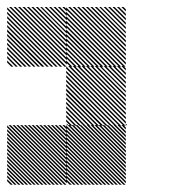

<svg xmlns="http://www.w3.org/2000/svg" viewBox="-21 -854 541 542"><path d="M334.2 -499.2 332.5 -500.8H334.2ZM334.2 -488.3 321.7 -500.8H327.5L334.2 -494.2ZM334.2 -477.5 310.8 -500.8H316.7L334.2 -483.3ZM334.2 -466.7 300 -500.8H305.8L334.2 -472.5ZM334.2 -455.8 289.2 -500.8H295L334.2 -461.7ZM334.2 -445 278.3 -500.8H284.2L334.2 -450.8ZM334.2 -434.2 267.5 -500.8H273.3L334.2 -440ZM334.2 -423.3 256.7 -500.8H262.5L334.2 -429.2ZM334.2 -412.5 245.8 -500.8H251.7L334.2 -418.3ZM334.2 -401.7 235 -500.8H240.8L334.2 -407.5ZM334.2 -390.8 224.2 -500.8H230L334.2 -396.7ZM334.2 -380 213.3 -500.8H219.2L334.2 -385.8ZM334.2 -369.2 202.5 -500.8H208.3L334.2 -375ZM334.2 -358.3 191.7 -500.8H197.5L334.2 -364.2ZM334.2 -347.5 180.8 -500.8H186.7L334.2 -353.3ZM334.2 -336.7 170 -500.8H175.8L334.2 -342.5ZM327.5 -332.5 165.8 -494.2V-500L333.3 -332.5ZM316.7 -332.5 165.8 -483.3V-489.2L322.5 -332.5ZM305.8 -332.5 165.8 -472.5V-478.3L311.7 -332.5ZM295 -332.5 165.8 -461.7V-467.5L300.8 -332.5ZM284.2 -332.5 165.8 -450.8V-456.7L290 -332.5ZM273.3 -332.5 165.8 -440V-445.8L279.2 -332.5ZM262.5 -332.5 165.8 -429.2V-435L268.3 -332.5ZM251.7 -332.5 165.8 -418.3V-424.2L257.5 -332.5ZM240.8 -332.5 165.8 -407.5V-413.3L246.7 -332.5ZM230 -332.5 165.8 -396.7V-402.5L235.8 -332.5ZM219.2 -332.5 165.8 -385.8V-391.7L225 -332.5ZM208.3 -332.5 165.8 -375V-380.8L214.2 -332.5ZM197.5 -332.5 165.8 -364.2V-370L203.3 -332.5ZM186.7 -332.5 165.8 -353.3V-359.2L192.5 -332.5ZM175.8 -332.5 165.8 -342.5V-348.3L181.7 -332.5ZM334.2 -500.8H338.3L334.2 -505ZM167.5 -499.2 165.8 -500.8H167.5ZM167.5 -488.3 155 -500.8H160.8L167.5 -494.2ZM167.5 -477.5 144.2 -500.8H150L167.5 -483.3ZM167.5 -466.7 133.3 -500.8H139.2L167.5 -472.5ZM167.5 -455.8 122.5 -500.8H128.3L167.5 -461.7ZM167.5 -445 111.7 -500.8H117.5L167.5 -450.8ZM167.5 -434.2 100.8 -500.8H106.7L167.5 -440ZM167.5 -423.3 90 -500.8H95.8L167.5 -429.2ZM167.5 -412.5 79.2 -500.8H85L167.5 -418.3ZM167.5 -401.7 68.3 -500.8H74.2L167.5 -407.5ZM167.5 -390.8 57.5 -500.8H63.3L167.5 -396.7ZM167.5 -380 46.7 -500.8H52.5L167.5 -385.8ZM167.5 -369.2 35.8 -500.8H41.7L167.5 -375ZM167.5 -358.3 25 -500.8H30.8L167.5 -364.2ZM167.5 -347.5 14.2 -500.8H20L167.5 -353.3ZM167.5 -336.7 3.3 -500.8H9.2L167.5 -342.5ZM160.8 -332.5 -0.8 -494.2V-500L166.7 -332.5ZM150 -332.5 -0.8 -483.3V-489.2L155.8 -332.5ZM139.2 -332.5 -0.8 -472.5V-478.3L145 -332.5ZM128.3 -332.5 -0.8 -461.7V-467.5L134.2 -332.5ZM117.5 -332.5 -0.8 -450.8V-456.7L123.3 -332.5ZM106.7 -332.5 -0.8 -440V-445.8L112.5 -332.5ZM95.8 -332.5 -0.8 -429.2V-435L101.7 -332.5ZM85 -332.5 -0.8 -418.3V-424.2L90.8 -332.5ZM74.2 -332.5 -0.8 -407.5V-413.3L80 -332.5ZM63.3 -332.5 -0.8 -396.7V-402.5L69.2 -332.5ZM52.5 -332.5 -0.8 -385.8V-391.7L58.3 -332.5ZM41.7 -332.5 -0.8 -375V-380.8L47.5 -332.5ZM30.8 -332.5 -0.8 -364.2V-370L36.7 -332.5ZM20 -332.5 -0.8 -353.3V-359.2L25.8 -332.5ZM9.2 -332.5 -0.8 -342.5V-348.3L15 -332.5ZM167.5 -500.8H171.7L167.5 -505ZM334.2 -655 321.7 -667.5H327.5L334.2 -660.8ZM334.2 -642.5 309.2 -667.5H315L334.2 -648.3ZM334.2 -630 296.7 -667.5H302.5L334.2 -635.8ZM334.2 -617.5 284.2 -667.5H290L334.2 -623.3ZM334.2 -605 271.7 -667.5H277.5L334.2 -610.8ZM334.2 -592.5 259.2 -667.5H264.2L334.2 -597.5ZM334.2 -580 246.7 -667.5H252.5L334.2 -585.8ZM334.2 -567.5 234.2 -667.5H240L334.2 -573.3ZM334.2 -555 221.7 -667.5H227.5L334.2 -560.8ZM334.2 -542.5 209.2 -667.5H215L334.2 -548.3ZM334.2 -530 196.7 -667.5H202.5L334.2 -535.8ZM334.2 -517.5 184.2 -667.5H190L334.2 -523.3ZM334.2 -505 171.7 -667.5H177.5L334.2 -510.8ZM327.5 -499.2 165.8 -660.8V-666.7L333.3 -499.2ZM315 -499.2 165.8 -648.3V-654.2L320.8 -499.2ZM302.5 -499.2 165.8 -635.8V-641.7L308.3 -499.2ZM290 -499.2 165.8 -623.3V-629.2L295.8 -499.2ZM277.5 -499.2 165.8 -610.8V-616.7L283.3 -499.2ZM264.2 -499.2 165.8 -597.5V-604.2L270.8 -499.2ZM252.5 -499.2 165.8 -585.8V-591.7L258.3 -499.2ZM240 -499.2 165.8 -573.3V-579.2L245.8 -499.2ZM227.5 -499.2 165.8 -560.8V-566.7L233.3 -499.2ZM215 -499.2 165.8 -548.3V-554.2L220.8 -499.2ZM202.5 -499.2 165.8 -535.8V-541.7L208.3 -499.2ZM190 -499.2 165.8 -523.3V-529.2L195.8 -499.2ZM177.5 -499.2 165.8 -510.8V-516.7L183.3 -499.2ZM334.2 -821.7 321.7 -834.2H327.5L334.2 -827.5ZM334.2 -809.2 309.2 -834.2H315L334.2 -815ZM334.2 -796.7 296.7 -834.2H302.5L334.2 -802.5ZM334.2 -784.2 284.2 -834.2H290L334.2 -790ZM334.2 -771.7 271.7 -834.2H277.5L334.2 -777.5ZM334.2 -759.2 259.2 -834.2H264.2L334.2 -764.2ZM334.2 -746.7 246.7 -834.2H252.5L334.2 -752.5ZM334.2 -734.2 234.2 -834.2H240L334.2 -740ZM334.2 -721.7 221.7 -834.2H227.5L334.2 -727.5ZM334.2 -709.2 209.2 -834.2H215L334.2 -715ZM334.2 -696.7 196.7 -834.2H202.5L334.2 -702.5ZM334.2 -684.2 184.2 -834.2H190L334.2 -690ZM334.2 -671.7 171.7 -834.2H177.5L334.2 -677.5ZM327.5 -665.8 165.8 -827.5V-833.3L333.3 -665.8ZM315 -665.8 165.8 -815V-820.8L320.8 -665.8ZM302.5 -665.8 165.8 -802.5V-808.3L308.3 -665.8ZM290 -665.8 165.8 -790V-795.8L295.8 -665.8ZM277.5 -665.8 165.8 -777.5V-783.3L283.3 -665.8ZM264.2 -665.8 165.8 -764.2V-770.8L270.8 -665.8ZM252.5 -665.8 165.8 -752.5V-758.3L258.3 -665.8ZM240 -665.8 165.8 -740V-745.8L245.8 -665.8ZM227.5 -665.8 165.8 -727.5V-733.3L233.3 -665.8ZM215 -665.8 165.8 -715V-720.8L220.8 -665.8ZM202.5 -665.8 165.8 -702.5V-708.3L208.3 -665.8ZM190 -665.8 165.8 -690V-695.8L195.8 -665.8ZM177.5 -665.8 165.8 -677.5V-683.3L183.3 -665.8ZM167.5 -821.7 155 -834.2H160.8L167.5 -827.5ZM167.5 -809.2 142.5 -834.2H148.3L167.5 -815ZM167.5 -796.7 130 -834.2H135.8L167.5 -802.5ZM167.5 -784.2 117.5 -834.2H123.3L167.5 -790ZM167.5 -771.7 105 -834.2H110.8L167.5 -777.5ZM167.5 -759.2 92.5 -834.2H97.5L167.5 -764.2ZM167.5 -746.7 80 -834.2H85.8L167.5 -752.5ZM167.5 -734.2 67.5 -834.2H73.3L167.5 -740ZM167.5 -721.7 55 -834.2H60.8L167.5 -727.5ZM167.5 -709.2 42.5 -834.2H48.3L167.5 -715ZM167.5 -696.7 30 -834.2H35.8L167.5 -702.5ZM167.5 -684.2 17.5 -834.2H23.3L167.5 -690ZM167.5 -671.7 5 -834.2H10.8L167.5 -677.5ZM160.8 -665.8 -0.8 -827.5V-833.3L166.7 -665.8ZM148.3 -665.8 -0.8 -815V-820.8L154.2 -665.8ZM135.8 -665.8 -0.8 -802.5V-808.3L141.7 -665.8ZM123.3 -665.8 -0.8 -790V-795.8L129.2 -665.8ZM110.8 -665.8 -0.8 -777.5V-783.3L116.7 -665.8ZM97.5 -665.8 -0.8 -764.2V-770.8L104.2 -665.8ZM85.8 -665.8 -0.8 -752.5V-758.3L91.7 -665.8ZM73.3 -665.8 -0.8 -740V-745.8L79.2 -665.8ZM60.8 -665.8 -0.8 -727.5V-733.3L66.7 -665.8ZM48.3 -665.8 -0.8 -715V-720.8L54.2 -665.8ZM35.8 -665.8 -0.8 -702.5V-708.3L41.7 -665.8ZM23.3 -665.8 -0.8 -690V-695.8L29.2 -665.8ZM10.8 -665.8 -0.8 -677.5V-683.3L16.7 -665.8Z"/></svg>

Font: 0xA000-Pixelated
Style: Pixelated
Weight: 400
Version: Version 0.1